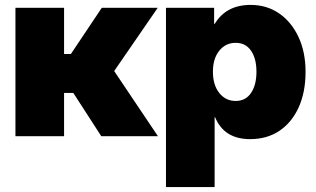

<svg xmlns="http://www.w3.org/2000/svg" viewBox="-20 -547 1269 771"><path d="M42 0V-515.6H237.3V-330.1H264.6L388.7 -515.6H613.3L438.5 -261.7L614.3 0H386.7L274.4 -173.8H237.3V0Z M646.5 204.1V-515.6H839.8V-451.2H842.3Q888.2 -527.3 986.3 -527.3Q1051.3 -527.3 1100.8 -493.2Q1150.4 -459 1178.7 -398.4Q1207 -337.9 1207 -258.8Q1207 -176.8 1179.4 -116Q1151.9 -55.2 1102.1 -21.7Q1052.2 11.7 984.4 11.7Q879.9 11.7 843.8 -76.2H841.8V204.1ZM926.3 -141.6Q966.3 -141.6 988 -173.6Q1009.8 -205.6 1009.8 -258.8Q1009.8 -312 988 -343.5Q966.3 -375 926.3 -375Q886.2 -375 860.6 -343.5Q835 -312 835 -258.8Q835 -205.6 860.6 -173.6Q886.2 -141.6 926.3 -141.6Z"/></svg>

Font: Inter Display Black
Style: Regular
Weight: 900
Designer: Rasmus Andersson
Foundry: rsms
Version: Version 4.000;git-a52131595